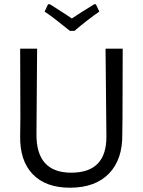

<svg xmlns="http://www.w3.org/2000/svg" viewBox="-20 -868 666 895"><path d="M427 -848 443 -814Q388 -776 327 -724H306Q230 -786 188 -814L204 -848H213Q287 -801 315 -782Q352 -807 419 -848ZM552 -641 551 -315 550 -243Q552 -125 488 -59Q424 7 306 7Q193 7 132.5 -56Q72 -119 74 -234L75 -321L74 -641H153L150 -244Q148 -63 312 -63Q478 -63 476 -234L472 -641Z"/></svg>

Font: Alegreya Sans SC
Style: Regular
Weight: 400
Designer: Juan Pablo del Peral
Foundry: Huerta Tipografica
Version: Version 2.007